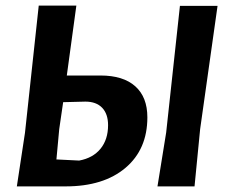

<svg xmlns="http://www.w3.org/2000/svg" viewBox="-20 -664 819 684"><path d="M40 0 69 -191 118 -644H252L218 -395H338Q419 -395 462 -356.5Q505 -318 505 -246Q505 -132 427 -66Q349 0 214 0ZM755 -643 693 -204 673 0H541L572 -192L621 -643ZM191 -204 181 -96 262 -92Q311 -101 338 -134Q365 -167 365 -218Q365 -258 344 -280Q323 -302 284 -302L205 -300Z"/></svg>

Font: Alegreya Sans
Style: Bold Italic
Weight: 700
Italic angle: -7°
Designer: Juan Pablo del Peral
Foundry: Huerta Tipografica
Version: Version 2.007